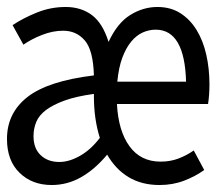

<svg xmlns="http://www.w3.org/2000/svg" viewBox="-35 -518 620 550"><path d="M32 -390Q55 -406 85.5 -418Q116 -430 146 -430Q184 -430 208 -402Q232 -374 234 -302Q102 -286 43.5 -240Q-15 -194 -15 -120Q-15 -58 21 -23Q57 12 113 12Q158 12 197.5 -10.5Q237 -33 272 -75Q296 -33 333.5 -10.5Q371 12 422 12Q460 12 492.5 -0.5Q525 -13 550 -31L520 -87Q500 -73 476.5 -64Q453 -55 425 -55Q368 -55 336 -99Q304 -143 300 -220H561Q563 -233 564 -247.5Q565 -262 565 -276Q565 -321 556 -361Q547 -401 528.5 -431.5Q510 -462 482 -480Q454 -498 416 -498Q375 -498 338 -475Q301 -452 276 -398Q259 -452 228 -475Q197 -498 153 -498Q110 -498 70.5 -482Q31 -466 1 -446ZM234 -242Q234 -177 251 -123Q225 -89 194 -71.5Q163 -54 135 -54Q102 -54 81.5 -73.5Q61 -93 61 -128Q61 -150 69 -169Q77 -188 97 -203Q117 -218 150 -230Q183 -242 234 -249ZM301 -284Q305 -325 315.5 -353Q326 -381 341 -399Q356 -417 374 -425Q392 -433 411 -433Q494 -433 498 -284Z"/></svg>

Font: Codetta
Style: Regular
Weight: 400
Italic angle: -11°
Designer: Ulrich Proeller
Foundry: PROSA GmbH
Version: Version 2.00;September 29, 2018;FontCreator 11.5.0.2427 64-b